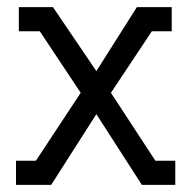

<svg xmlns="http://www.w3.org/2000/svg" viewBox="-20 -520 538 540"><path d="M81 -68 207 -259 92 -432H33V-500H129L251 -320L365 -500H463V-432H407L292 -259L417 -68H473V0H379L251 -199L124 0H25V-68Z"/></svg>

Font: Kelly Slab
Style: Regular
Weight: 400
Designer: Denis Masharov
Foundry: Denis Masharov
Version: Version 1.001